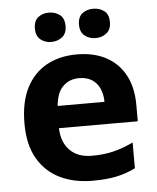

<svg xmlns="http://www.w3.org/2000/svg" viewBox="-54 -798 698 854"><g transform="rotate(-5 295.5 -371.0)"><path d="M303 -556Q379 -556 433.5 -527Q488 -498 518 -443Q548 -388 548 -308V-236H196Q198 -173 233.5 -137Q269 -101 332 -101Q385 -101 428 -111.5Q471 -122 517 -144V-29Q477 -9 432.5 0.5Q388 10 325 10Q243 10 180 -20.5Q117 -51 81 -113Q45 -175 45 -269Q45 -365 77.5 -428.5Q110 -492 168 -524Q226 -556 303 -556ZM304 -450Q261 -450 232.5 -422Q204 -394 199 -335H408Q408 -368 396.5 -394Q385 -420 362 -435Q339 -450 304 -450ZM128 -686Q128 -721 148 -736.5Q168 -752 195.9 -752Q223.8 -752 244.4 -736.6Q265 -721.2 265 -686.4Q265 -653 244.4 -637Q223.8 -621 195.9 -621Q168 -621 148 -637.2Q128 -653.5 128 -686ZM325 -686Q325 -721 345.1 -736.5Q365.3 -752 393.6 -752Q422 -752 442.5 -736.6Q463 -721.2 463 -686.4Q463 -653 442.4 -637Q421.9 -621 394 -621Q365.5 -621 345.3 -637.2Q325 -653.5 325 -686Z"/></g></svg>

Font: Noto Sans Malayalam
Style: Regular
Weight: 400
Designer: Jelle Bosma - Monotype Design Team
Foundry: Monotype Imaging Inc.
Version: Version 2.103